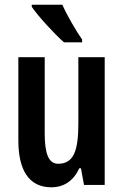

<svg xmlns="http://www.w3.org/2000/svg" viewBox="-20 -786 524 816"><path d="M245 -766H115V-757C141 -718 215 -638 252 -606H329V-618C305 -652 264 -722 245 -766ZM425 -543H313V-262C313 -149 295 -90 227 -90C187 -90 170 -132 170 -219V-543H58V-189C58 -66 101 10 198 10C252 10 293 -18 317 -71H324L337 0H425Z"/></svg>

Font: Noto Sans Myanmar ExtraCondensed SemiBold
Style: Regular
Weight: 600
Width: 2
Designer: Monotype Design Team
Foundry: Monotype Imaging Inc.
Version: Version 2.107